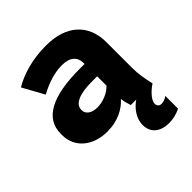

<svg xmlns="http://www.w3.org/2000/svg" viewBox="-203 -662 1001 1001"><g transform="rotate(-45 297.5 -162.0)"><path d="M209 12C286 12 344 -20 378 -59C381 -36 386 -17 392 0H432C389 30 362 73 362 117C362 174 402 208 467 208C494 208 523 203 553 187V93C541 103 525 109 510 109C494 109 485 99 485 83C485 52 532 12 553 0H552C542 -45 534 -84 534 -130V-322C534 -455 445 -532 302 -532H291C204 -532 114 -508 52 -470L117 -352C174 -383 232 -401 282 -401H287C346 -401 373 -371 373 -331V-322H337C131 -322 28 -264 28 -153V-142C28 -50 103 12 209 12ZM259 -114C219 -114 192 -134 192 -161V-165C192 -206 241 -230 336 -230H374V-161C344 -130 299 -114 259 -114Z"/></g></svg>

Font: Fixel Display ExtraBold
Style: Regular
Weight: 800
Designer: AlfaBravo + MacPaw
Foundry: Kyrylo Tkachov, Marchela Mozhyna, Serhii Makarenko, Maria Weinstein, Zakhar Kryvoshyya
Version: Version 1.211